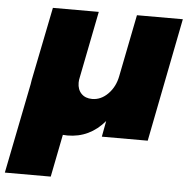

<svg xmlns="http://www.w3.org/2000/svg" viewBox="-78 -596 833 842"><g transform="rotate(5 338.0 -175.0)"><path d="M693 -544 586 0H384L397 -70Q331 8 233 8Q220 8 213 7L176 194H-26L53 -202L56 -221L121 -544H323L265 -251Q262 -239 262 -227Q262 -197 279.5 -179Q297 -161 327 -161Q366 -161 397 -192.5Q428 -224 437 -272L491 -544Z"/></g></svg>

Font: TypoPRO Montserrat Alternates
Style: Italic
Weight: 800
Italic angle: -11.3°
Designer: Julieta Ulanovsky
Foundry: Julieta Ulanovsky
Version: Version 6.001